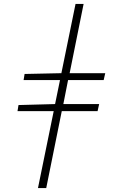

<svg xmlns="http://www.w3.org/2000/svg" viewBox="-20 -739 640 976"><path d="M173 217 253 -174H69L74 -205L260 -210L285 -332H100L105 -363L292 -367L364 -719H405L334 -367H515L507 -332H326L302 -210H484L476 -174H294L215 217Z"/></svg>

Font: Source Code Pro Light
Style: Italic
Weight: 300
Italic angle: -11°
Monospace: yes
Designer: Paul D. Hunt, Teo Tuominen
Foundry: Adobe Systems Incorporated
Version: Version 1.050;PS 1.000;hotconv 16.6.51;makeotf.lib2.5.65220